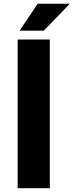

<svg xmlns="http://www.w3.org/2000/svg" viewBox="-20 -990 387 1010"><path d="M83 -828.6 178.2 -970.2H347.2L210.4 -828.6ZM72.8 -782.2H242.2V0H72.8Z"/></svg>

Font: Proza Libre
Style: Bold
Weight: 700
Designer: Jasper de Waard
Foundry: Jasper de Waard
Version: Version 1.000; ttfautohint (v1.4.1.8-43bc)